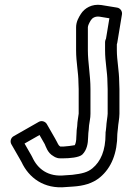

<svg xmlns="http://www.w3.org/2000/svg" viewBox="-20 -726 562 815"><path d="M353 -512V-610C353 -616.6 358.1 -628.1 365.7 -640.2C371.6 -649.6 383.8 -657.6 402.2 -655.3L444.3 -648.4L429.9 -561.4C427 -556.7 426 -549.5 426 -548V-512C426 -463 436 -418.5 436 -378C436 -368 437 -358 437 -348V-243C437 -233.6 431.5 -204.6 431 -187.5L429.4 -172.6C427.9 -165.6 428 -162.7 428 -157C428 -86.4 407.2 -40.4 372.5 -11.7C351.6 5.6 328.2 11.2 286.7 16.1L256.8 18.1C183.3 26.3 139.3 -9.7 116.8 -59.3C113.7 -66 109.7 -72.2 106.7 -77.4L84.2 -116.7L147.7 -152.9L169.9 -114.2C174.4 -105 181.7 -76.9 206.8 -63.2C209.2 -61.7 219.7 -54 234 -54H251C272.9 -54 316.3 -56.9 329.7 -70.3C349.2 -89.8 353.6 -117.4 354 -142.5C354.7 -149.3 355 -156.2 355 -161.1C355.9 -172 357.7 -179.9 358 -193.7C359.8 -210.3 364 -223 364 -243V-348C364 -406.2 353 -461.3 353 -512ZM314 -348V-243.6C313.1 -233.6 308 -208.6 308 -195C308 -187.2 305 -177.5 305 -162C305 -154.6 304 -149.9 304 -144C304 -128.6 301.1 -116.3 297.4 -109.8C284 -107.1 265.8 -105.2 250 -104H235.8C226.5 -109.8 227 -115.3 213.7 -138.4L178.7 -199.4C172.5 -210.2 157 -215.8 144.6 -208.7L37.6 -147.7C25.7 -140.9 21.6 -125.3 28.3 -113.6L63.3 -52.6C65.8 -48.2 68.4 -43.5 71.7 -37.7C101.8 27.1 165.6 78 261.2 67.9L290.7 65.9C334.1 63 372.6 53.1 404.4 26.8C453.1 -13.6 478 -76.6 478 -157C478 -160.8 478.5 -162.2 478.8 -165.2L480.8 -183.2C480.9 -183.9 481 -185.1 481 -186C481 -194.2 487 -223.7 487 -243V-348C487 -358.4 486.7 -368.1 486 -378.8C485.8 -424.9 476 -470.9 476 -512V-538.1C476.6 -539.8 477.3 -541.9 477.7 -543.9L497.7 -664.9C499.9 -678.4 490.5 -691.5 477 -693.7L409.8 -704.7C370.4 -710.3 339 -691.7 323.3 -666.8C315.1 -653.8 303 -634.6 303 -610V-512C303 -461.5 313 -417.4 313 -375C313 -366.3 314 -357.5 314 -348Z"/></svg>

Font: Tape
Style: Regular
Weight: 500
Foundry: Cannot Into Space Fonts
Version: Version 0.97